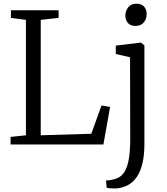

<svg xmlns="http://www.w3.org/2000/svg" viewBox="-20 -800 927 1063"><path d="M38.5 0V-42L123.5 -51V-690L40.5 -701V-743H304.5V-701L205.5 -690V-51L485.5 -59.5L542 -216L589.5 -208L552.5 0ZM626.5 243Q621 243.5 609 243.2Q597 243 585.2 242Q573.5 241 570.5 239L567 199Q574.5 199.5 590.2 197.2Q606 195 623.5 188.5Q653.5 179 670.5 149.2Q687.5 119.5 694.2 74.5Q701 29.5 701 -25.5L700 -483L621 -501V-547.5L758 -564H761L779.5 -548.5V-4.5Q779.5 57 769.2 102Q759 147 739 177.2Q719 207.5 690.5 223.5Q662 239.5 626.5 243ZM729 -656.5Q702 -656.5 688 -672.8Q674 -689 674 -714Q674 -738.5 689.2 -759Q704.5 -779.5 736 -779.5H737Q764 -779.5 778 -763Q792 -746.5 792 -722Q792 -697 776.8 -676.8Q761.5 -656.5 730 -656.5Z"/></svg>

Font: Merriweather 24pt Light
Style: Regular
Weight: 300
Designer: Eben Sorkin
Foundry: Eben Sorkin
Version: Version 2.100